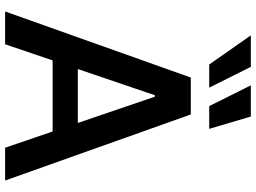

<svg xmlns="http://www.w3.org/2000/svg" viewBox="-145 -857 1002 752"><g transform="rotate(90 356.0 -481.0)"><path d="M153.4 0 216.6 -186.1H495L558.6 0H687.1L428.3 -727.3H283.7L24.9 0ZM118.6 -962.4 232.6 -799.4H323.2L241.8 -962.4ZM250.4 -284.8 353 -586.6H358.7L461.6 -284.8ZM314.3 -962.4 395.6 -799.4H484.7L436.4 -962.4Z"/></g></svg>

Font: Magic Ui Pro Semi Bold
Style: Regular
Weight: 600
Designer: Stefan Endress, Andreas Faust
Version: Version 1.000;FEAKit 1.0